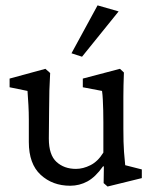

<svg xmlns="http://www.w3.org/2000/svg" viewBox="-20 -681 570 712"><path d="M444.3 -68.4 505.9 -52.7V-20.5L378.9 10.7L364.3 -2L365.2 -63.5L362.3 -64.5Q334 -24.4 304.2 -8.3Q274.4 7.8 240.2 7.8Q174.8 7.8 130.9 -32.7Q86.9 -73.2 86.9 -154.3V-238.3Q86.9 -264.6 85.4 -291Q84 -317.4 82 -343.8L15.6 -357.4V-389.6L148.4 -425.8L166 -410.2Q164.1 -379.9 163.1 -345.7Q162.1 -311.5 162.1 -274.4L161.1 -167Q161.1 -106.4 189.5 -80.6Q217.8 -54.7 261.7 -54.7Q288.1 -54.7 315.4 -68.4Q342.8 -82 363.3 -115.2V-228.5Q363.3 -250 362.8 -271Q362.3 -292 361.3 -311Q360.4 -330.1 358.4 -343.8L287.1 -357.4V-389.6L424.8 -425.8L439.5 -412.1Q438.5 -384.8 438 -363.8Q437.5 -342.8 437.5 -321.8Q437.5 -300.8 437.5 -273.4V-204.1Q437.5 -150.4 439.9 -117.7Q442.4 -85 444.3 -68.4ZM284.2 -470.7 245.1 -483.4 341.8 -661.1 419.9 -638.7Z"/></svg>

Font: Crimson Pro ExtraLight
Style: Regular
Weight: 400
Version: Version 1.002